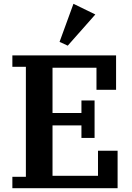

<svg xmlns="http://www.w3.org/2000/svg" viewBox="-20 -989 692 1009"><path d="M45 -60H116V-638H45V-698H590V-517H487V-633H256V-395H408V-461H477V-264H408V-330H256V-65H495V-197H598V0H45ZM293 -769 366 -969 481 -913 336 -749Z"/></svg>

Font: IBM Plex Serif SemiBold
Style: Regular
Weight: 600
Designer: Mike Abbink, Paul van der Laan, Pieter van Rosmalen
Foundry: Bold Monday
Version: Version 2.5